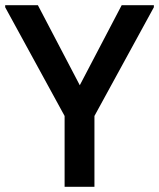

<svg xmlns="http://www.w3.org/2000/svg" viewBox="-23 -720 613 740"><path d="M226 0V-273L-3 -692V-700H123L313 -337H256L446 -700H570V-692L341 -273V0Z"/></svg>

Font: Fustat
Style: Bold
Weight: 700
Designer: Mohamed Gaber, Khaled Hosny, Laura Garcia Mut
Foundry: Kief Type Foundry, Alif Type Foundry, Hard Type Foundry
Version: Version 1.007